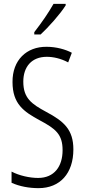

<svg xmlns="http://www.w3.org/2000/svg" viewBox="-20 -1060 441 997"><path d="M321 -1032V-1040H258C230 -991 199 -946 158 -893V-881H191C231 -918 292 -986 321 -1032ZM361 -284C361 -387 312 -430 220 -479C144 -520 101 -550 101 -636C101 -714 145 -765 223 -765C255 -765 295 -757 334 -736L353 -786C321 -803 273 -817 222 -817C118 -818 44 -748 45 -634C45 -520 104 -480 185 -436C270 -391 305 -362 305 -280C305 -196 262 -136 178 -136C134 -136 80 -148 40 -169V-111C81 -92 132 -83 180 -83C292 -83 361 -160 361 -284Z"/></svg>

Font: Noto Sans Kannada UI ExtraCondensed Light
Style: Regular
Weight: 300
Width: 2
Designer: Jelle Bosma - Monotype Design Team
Foundry: Monotype Imaging Inc.
Version: Version 2.005